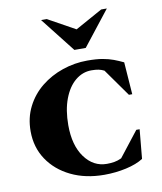

<svg xmlns="http://www.w3.org/2000/svg" viewBox="-90 -884 813 966"><g transform="rotate(-10 317.0 -401.0)"><path d="M365 10Q269 10 195 -26Q121 -62 79 -125Q37 -188 37 -270Q37 -339 65.5 -395Q94 -451 142.5 -490Q191 -529 252.5 -550Q314 -571 379 -571Q426 -571 457 -565.5Q488 -560 512 -551Q536 -542 561 -530L573 -365H556L456 -506Q442 -513 427.5 -516Q413 -519 391 -519Q346 -519 309 -488.5Q272 -458 250.5 -401Q229 -344 229 -267Q229 -164 273.5 -103Q318 -42 387 -42Q407 -42 425 -45Q443 -48 462 -57L562 -185H579L565 -36Q531 -14 477 -2Q423 10 365 10ZM325 -635 186 -812H215L354 -735L493 -812H522L383 -635Z"/></g></svg>

Font: Spectral SC ExtraBold
Style: Regular
Weight: 800
Designer: Jean-Baptiste Levee
Foundry: Production Type
Version: Version 2.001